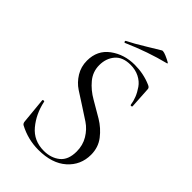

<svg xmlns="http://www.w3.org/2000/svg" viewBox="-238 -871 969 969"><g transform="rotate(45 247.0 -386.5)"><path d="M161 -679Q157 -677 155 -682Q153 -687 156 -689Q193 -707 253 -744Q313 -781 319 -784Q328 -790 368 -770Q387 -761 386 -758Q385 -757 383 -756Q275 -729 161 -679ZM148 -508Q148 -461 178 -425Q208 -389 251 -364.5Q294 -340 336.5 -314.5Q379 -289 409 -250Q439 -211 439 -159Q439 -85 384.5 -36.5Q330 12 233 12Q159 12 93 -23Q84 -28 83 -42L70 -178Q69 -182 74 -183Q81 -185 82 -180Q97 -108 140.5 -56Q184 -4 256 -4Q307 -4 341.5 -31.5Q376 -59 376 -119Q376 -164 354.5 -199.5Q333 -235 301 -256.5Q269 -278 232 -301.5Q195 -325 163 -346Q131 -367 109.5 -402Q88 -437 88 -480Q88 -554 143.5 -595Q199 -636 274 -636Q337 -636 392 -612Q407 -606 407 -595L414 -480Q414 -478 411 -476.5Q408 -475 405 -476Q402 -477 402 -480Q399 -502 390 -524.5Q381 -547 365 -570Q349 -593 321.5 -607Q294 -621 259 -621Q203 -621 175.5 -588.5Q148 -556 148 -508Z"/></g></svg>

Font: Cormorant
Style: Regular
Weight: 400
Designer: Christian Thalmann (Catharsis Fonts)
Version: Version 1.000;PS 001.000;hotconv 1.0.70;makeotf.lib2.5.58329